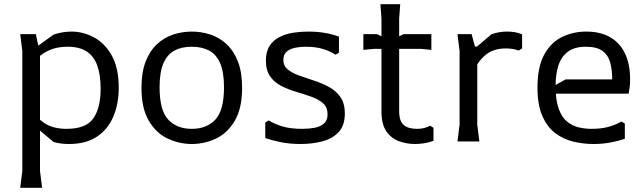

<svg xmlns="http://www.w3.org/2000/svg" viewBox="-20 -672 3060 912"><path d="M308 12Q283 12 264.5 9Q246 6 234 2L135 -81V-142Q159 -110 184 -92Q209 -74 237 -67Q265 -60 296 -60Q389 -60 423.5 -110Q458 -160 458 -250Q458 -315 442.5 -359.5Q427 -404 392.5 -427Q358 -450 301 -450Q260 -450 228.5 -439Q197 -428 173.5 -409.5Q150 -391 131 -369V-433L235 -508Q253 -514 274.5 -518Q296 -522 319 -522Q375 -522 426.5 -494.5Q478 -467 511 -408Q544 -349 544 -255Q544 -178 518 -117.5Q492 -57 440 -22.5Q388 12 308 12ZM76 220 86 140V-430L76 -510H150L170 -418V140L180 220Z M891 12Q831 12 776 -14Q721 -40 686.5 -99Q652 -158 652 -255Q652 -329 672 -380Q692 -431 726 -462.5Q760 -494 803 -508Q846 -522 891 -522Q936 -522 979 -508Q1022 -494 1056 -462.5Q1090 -431 1110 -380Q1130 -329 1130 -255Q1130 -158 1095.5 -99Q1061 -40 1006.5 -14Q952 12 891 12ZM891 -60Q962 -60 1003 -104Q1044 -148 1044 -257Q1044 -330 1025.5 -372Q1007 -414 973 -432Q939 -450 891 -450Q843 -450 809 -432Q775 -414 756.5 -372Q738 -330 738 -257Q738 -148 779 -104Q820 -60 891 -60Z M1590 -498V-422L1574 -412Q1546 -430 1512 -440Q1478 -450 1434 -450Q1404 -450 1379.5 -444.5Q1355 -439 1340.5 -425.5Q1326 -412 1326 -388Q1326 -359 1347 -342Q1368 -325 1401.5 -313Q1435 -301 1472 -289Q1509 -277 1542.5 -259Q1576 -241 1597 -211Q1618 -181 1618 -133Q1618 -76 1588.5 -44.5Q1559 -13 1511 -0.5Q1463 12 1409 12Q1354 12 1312 3Q1270 -6 1240 -16V-90L1256 -100Q1288 -81 1325 -70.5Q1362 -60 1416 -60Q1447 -60 1474 -65Q1501 -70 1518.5 -85Q1536 -100 1536 -129Q1536 -162 1515 -181Q1494 -200 1460.5 -212Q1427 -224 1389.5 -235Q1352 -246 1318.5 -262.5Q1285 -279 1264 -308Q1243 -337 1243 -384Q1243 -427 1260.5 -454Q1278 -481 1307.5 -496Q1337 -511 1372.5 -516.5Q1408 -522 1444 -522Q1488 -522 1524.5 -515.5Q1561 -509 1590 -498Z M1792 -143V-582L1787 -652H1881L1876 -582V-145Q1876 -97 1897.5 -78.5Q1919 -60 1961 -60Q1981 -60 1995.5 -64Q2010 -68 2023 -75L2039 -65V-3Q2017 5 1994.5 8.5Q1972 12 1951 12Q1911 12 1874.5 -1.5Q1838 -15 1815 -48.5Q1792 -82 1792 -143ZM1706 -435V-510H1770L1834 -480L1898 -510H2029V-435L1979 -440H1756Z M2153 0 2163 -80V-430L2153 -510H2220L2236 -451H2247V-80L2257 0ZM2226 -329V-434L2314 -509Q2350 -522 2388 -522Q2405 -522 2423 -519.5Q2441 -517 2460 -509V-442L2444 -432Q2427 -438 2411.5 -440Q2396 -442 2383 -442Q2324 -442 2287 -411.5Q2250 -381 2226 -329Z M2533 -256Q2533 -355 2565.5 -413.5Q2598 -472 2651 -497Q2704 -522 2764 -522Q2833 -522 2879.5 -494.5Q2926 -467 2949.5 -416.5Q2973 -366 2973 -296Q2973 -276 2971 -259Q2969 -242 2966 -227H2577V-245L2667 -295H2888Q2888 -340 2878.5 -375Q2869 -410 2842 -430Q2815 -450 2763 -450Q2709 -450 2677.5 -426.5Q2646 -403 2632.5 -361Q2619 -319 2619 -263Q2619 -196 2634 -155Q2649 -114 2674 -94Q2699 -74 2729 -67Q2759 -60 2789 -60Q2836 -60 2870.5 -69.5Q2905 -79 2932 -95L2948 -85V-13Q2917 -2 2879.5 5Q2842 12 2798 12Q2750 12 2702.5 0.5Q2655 -11 2617 -40Q2579 -69 2556 -121.5Q2533 -174 2533 -256Z"/></svg>

Font: AR One Sans
Style: Regular
Weight: 400
Designer: Niteesh Yadav
Foundry: Niteesh Yadav
Version: Version 1.001;gftools[0.9.33]